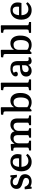

<svg xmlns="http://www.w3.org/2000/svg" viewBox="1998 -2804 820 4856"><g transform="rotate(-90 2408.0 -376.0)"><path d="M64 14.2 47.9 -160.2 108.9 -164.1Q148.4 -50.8 248 -50.8Q288.1 -50.8 312.5 -71.3Q336.9 -91.8 336.9 -128.9Q336.9 -150.4 325 -166Q313 -181.6 293.5 -190.2Q273.9 -198.7 248.8 -206.8Q223.6 -214.8 197.5 -220.9Q171.4 -227.1 146.2 -238.8Q121.1 -250.5 101.6 -265.4Q82 -280.3 70.1 -306.6Q58.1 -333 58.1 -368.2Q58.1 -436.5 105.2 -479.7Q152.3 -522.9 235.8 -522.9Q267.1 -522.9 298.1 -513.4Q329.1 -503.9 347.2 -488.8L355 -522.9H401.9L415 -356.9L353 -361.8Q342.3 -410.6 309.8 -437.7Q277.3 -464.8 236.8 -464.8Q196.8 -464.8 174.3 -447.3Q151.9 -429.7 151.9 -397Q151.9 -373 167.2 -356.7Q182.6 -340.3 207 -331.3Q231.4 -322.3 261.2 -314.5Q291 -306.6 320.8 -295.7Q350.6 -284.7 375 -268.8Q399.4 -252.9 414.8 -223.6Q430.2 -194.3 430.2 -153.8Q430.2 -121.1 418.7 -91.3Q407.2 -61.5 385 -37.8Q362.8 -14.2 326.9 0Q291 14.2 246.1 14.2Q170.9 14.2 120.1 -20L108.9 14.2Z M743.2 14.2Q665 14.2 609.9 -21.2Q554.7 -56.6 528.8 -114.3Q502.9 -171.9 502.9 -245.1Q502.9 -373.5 571.5 -448.2Q640.1 -522.9 751 -522.9Q834 -522.9 886.5 -474.1Q939 -425.3 939 -341.8Q939 -294.9 924.8 -243.2H616.2Q619.1 -161.1 658.9 -114.5Q698.7 -67.9 769 -67.9Q847.2 -67.9 908.2 -127L945.8 -88.9Q913.1 -44.9 861.3 -15.4Q809.6 14.2 743.2 14.2ZM616.2 -304.2H830.1Q833 -324.2 833 -352.1Q833 -463.9 738.8 -463.9Q629.9 -463.9 616.2 -304.2Z M1029.8 0V-49.8L1078.1 -59.1Q1087.4 -61 1093 -64.5Q1098.6 -67.9 1100.8 -75Q1103 -82 1103.5 -87.9Q1104 -93.8 1104 -106.9V-383.8Q1104 -418.9 1098.1 -430.7Q1092.3 -442.4 1069.8 -445.8L1021 -453.1L1027.8 -504.9L1181.2 -516.1L1192.9 -508.8L1200.2 -419.9H1203.1Q1226.1 -461.4 1268.8 -492.2Q1311.5 -522.9 1369.1 -522.9Q1484.9 -522.9 1516.1 -418.9Q1537.1 -461.4 1581.1 -492.2Q1625 -522.9 1683.1 -522.9Q1727.5 -522.9 1759.3 -508.8Q1791 -494.6 1807.9 -469.7Q1824.7 -444.8 1832.3 -416Q1839.8 -387.2 1839.8 -352.1V-99.1Q1839.8 -78.1 1845.5 -69.8Q1851.1 -61.5 1871.1 -58.1L1918 -49.8V0H1668.9V-48.8L1705.1 -58.1Q1722.7 -61.5 1728.3 -69.8Q1733.9 -78.1 1733.9 -100.1V-317.9Q1733.9 -341.8 1732.4 -358.4Q1731 -375 1725.8 -392.1Q1720.7 -409.2 1711.2 -419.4Q1701.7 -429.7 1685.3 -436.3Q1668.9 -442.9 1646 -442.9Q1624 -442.9 1603.5 -435.3Q1583 -427.7 1565.2 -412.8Q1547.4 -397.9 1536.6 -371.6Q1525.9 -345.2 1525.9 -311V-103Q1525.9 -80.1 1530 -71.8Q1534.2 -63.5 1549.8 -60.1L1592.8 -48.8V0H1354V-48.8L1390.1 -57.1Q1408.2 -60.5 1413.6 -69.1Q1418.9 -77.6 1418.9 -99.1V-317.9Q1418.9 -342.3 1417.5 -358.4Q1416 -374.5 1411.1 -392.1Q1406.2 -409.7 1397 -419.7Q1387.7 -429.7 1371.3 -436.3Q1355 -442.9 1332 -442.9Q1281.7 -442.9 1246.3 -408.7Q1210.9 -374.5 1210.9 -306.2V-103Q1210.9 -80.6 1215.3 -72Q1219.7 -63.5 1235.8 -60.1L1277.8 -48.8V0Z M2050.8 14.2 2018.1 4.9V-641.1Q2018.1 -673.3 2011.2 -684.1Q2004.4 -694.8 1976.1 -699.2L1932.1 -707L1938 -761.2L2112.8 -766.1L2124 -754.9V-436L2125 -431.2Q2142.6 -458 2161.9 -476.8Q2181.2 -495.6 2214.8 -509.3Q2248.5 -522.9 2291 -522.9Q2380.9 -522.9 2432.9 -457.5Q2484.9 -392.1 2484.9 -272Q2484.9 -133.8 2422.4 -59.8Q2359.9 14.2 2251 14.2Q2164.1 14.2 2099.1 -32.2ZM2237.8 -55.2Q2304.2 -55.2 2337.6 -110.8Q2371.1 -166.5 2371.1 -259.8Q2371.1 -443.8 2252.9 -443.8Q2227.5 -443.8 2205.8 -437Q2184.1 -430.2 2165 -414.8Q2146 -399.4 2135 -371.1Q2124 -342.8 2124 -304.2V-97.2Q2170.9 -55.2 2237.8 -55.2Z M2553.7 0V-51.8L2607.4 -61Q2627.9 -64.5 2633.3 -74.5Q2638.7 -84.5 2638.7 -109.9V-641.1Q2638.7 -673.3 2631.3 -684.1Q2624 -694.8 2596.7 -699.2L2552.7 -707L2558.6 -761.2L2733.4 -766.1L2744.6 -754.9V-106.9Q2744.6 -83.5 2750.2 -74Q2755.9 -64.5 2775.4 -61L2828.6 -50.8V0Z M3043.5 14.2Q3016.1 14.2 2991.7 6.6Q2967.3 -1 2946.3 -16.6Q2925.3 -32.2 2912.8 -59.6Q2900.4 -86.9 2900.4 -123Q2900.4 -188 2942.6 -225.6Q2984.9 -263.2 3061.5 -273.9Q3114.7 -281.7 3185.5 -285.2V-355Q3185.5 -415.5 3160.6 -441.2Q3135.7 -466.8 3086.4 -466.8Q3057.6 -466.8 3033.4 -458.3Q3009.3 -449.7 2997.6 -438Q3022.5 -394.5 3022.5 -381.8Q3022.5 -362.8 3006.8 -348.9Q2991.2 -335 2962.4 -335Q2932.1 -335 2917.7 -350.3Q2903.3 -365.7 2903.3 -390.1Q2903.3 -444.3 2962.9 -483.6Q3022.5 -522.9 3101.6 -522.9Q3135.3 -522.9 3162.6 -517.8Q3189.9 -512.7 3214.6 -500Q3239.3 -487.3 3255.6 -466.8Q3272 -446.3 3281.7 -413.6Q3291.5 -380.9 3291.5 -337.9V-104Q3291.5 -72.8 3312.3 -63.5Q3333 -54.2 3380.4 -66.9L3391.6 -25.9Q3371.6 -7.3 3344.2 3.4Q3316.9 14.2 3293.5 14.2Q3250 14.2 3226.6 -8.8Q3203.1 -31.7 3197.8 -71.8Q3144 14.2 3043.5 14.2ZM3087.4 -61Q3104 -61 3119.9 -66.2Q3135.7 -71.3 3151.1 -81.8Q3166.5 -92.3 3176 -112.8Q3185.5 -133.3 3185.5 -160.2V-230Q3143.6 -230 3095.7 -222.2Q3050.8 -215.3 3030.8 -191.4Q3010.7 -167.5 3010.7 -134.8Q3010.7 -97.2 3032 -79.1Q3053.2 -61 3087.4 -61Z M3502.4 14.2 3469.7 4.9V-641.1Q3469.7 -673.3 3462.9 -684.1Q3456.1 -694.8 3427.7 -699.2L3383.8 -707L3389.6 -761.2L3564.5 -766.1L3575.7 -754.9V-436L3576.7 -431.2Q3594.2 -458 3613.5 -476.8Q3632.8 -495.6 3666.5 -509.3Q3700.2 -522.9 3742.7 -522.9Q3832.5 -522.9 3884.5 -457.5Q3936.5 -392.1 3936.5 -272Q3936.5 -133.8 3874 -59.8Q3811.5 14.2 3702.6 14.2Q3615.7 14.2 3550.8 -32.2ZM3689.5 -55.2Q3755.9 -55.2 3789.3 -110.8Q3822.8 -166.5 3822.8 -259.8Q3822.8 -443.8 3704.6 -443.8Q3679.2 -443.8 3657.5 -437Q3635.7 -430.2 3616.7 -414.8Q3597.7 -399.4 3586.7 -371.1Q3575.7 -342.8 3575.7 -304.2V-97.2Q3622.6 -55.2 3689.5 -55.2Z M4005.4 0V-51.8L4059.1 -61Q4079.6 -64.5 4085 -74.5Q4090.3 -84.5 4090.3 -109.9V-641.1Q4090.3 -673.3 4083 -684.1Q4075.7 -694.8 4048.3 -699.2L4004.4 -707L4010.3 -761.2L4185.1 -766.1L4196.3 -754.9V-106.9Q4196.3 -83.5 4201.9 -74Q4207.5 -64.5 4227.1 -61L4280.3 -50.8V0Z M4578.6 14.2Q4500.5 14.2 4445.3 -21.2Q4390.1 -56.6 4364.3 -114.3Q4338.4 -171.9 4338.4 -245.1Q4338.4 -373.5 4407 -448.2Q4475.6 -522.9 4586.4 -522.9Q4669.4 -522.9 4721.9 -474.1Q4774.4 -425.3 4774.4 -341.8Q4774.4 -294.9 4760.3 -243.2H4451.7Q4454.6 -161.1 4494.4 -114.5Q4534.2 -67.9 4604.5 -67.9Q4682.6 -67.9 4743.7 -127L4781.2 -88.9Q4748.5 -44.9 4696.8 -15.4Q4645 14.2 4578.6 14.2ZM4451.7 -304.2H4665.5Q4668.5 -324.2 4668.5 -352.1Q4668.5 -463.9 4574.2 -463.9Q4465.3 -463.9 4451.7 -304.2Z"/></g></svg>

Font: Literata Book Medium
Style: Regular
Weight: 500
Designer: Latin by Veronika Burian and Jose Scaglione. Greek by Irene Vlachou. Cyrillic by Vera Evstafieva
Foundry: TypeTogether
Version: Version 2.003;PS 002.003;hotconv 1.0.88;makeotf.lib2.5.64775